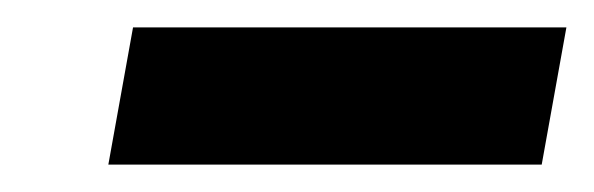

<svg xmlns="http://www.w3.org/2000/svg" viewBox="-20 -720 433 140"><path d="M59 -600H375L393 -700H77Z"/></svg>

Font: Archivo Black
Style: Italic
Weight: 900
Italic angle: -10°
Designer: Hector Gatti
Foundry: Omnibus-Type
Version: Version 2.001